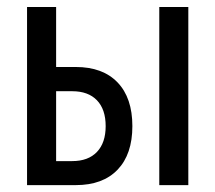

<svg xmlns="http://www.w3.org/2000/svg" viewBox="-20 -538 626 558"><path d="M58.6 0V-517.6H143.1V-343.3H200.2Q278.8 -343.3 321.8 -298.3Q364.7 -253.4 364.7 -171.4Q364.7 -89.8 321.8 -44.9Q278.8 0 200.2 0ZM442.9 0V-517.6H527.3V0ZM143.1 -69.8H189.9Q236.3 -69.8 261.7 -96.4Q287.1 -123 287.1 -171.4Q287.1 -220.2 261.7 -246.6Q236.3 -272.9 189.9 -272.9H143.1Z"/></svg>

Font: Cascadia Mono SemiLight
Style: Regular
Weight: 350
Monospace: yes
Designer: Aaron Bell
Foundry: Saja Typeworks
Version: Version 2404.023; ttfautohint (v1.8.4)